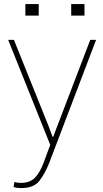

<svg xmlns="http://www.w3.org/2000/svg" viewBox="-20 -728 518 961"><path d="M85 187.5Q129.9 187.5 155.3 161.1Q180.7 134.8 199.7 83L231.4 -2.9L21 -528.3H49.8L223.6 -95.7L243.2 -43H246.1L431.6 -528.3H460.9L226.1 87.9Q204.1 143.6 175.8 178.7Q147.5 213.9 85 213.4Q62.5 213.4 47.9 208L52.2 183.1Q68.4 187.5 85 187.5ZM173.8 -649.9H106.9V-707.5H173.8ZM402.8 -649.9H336.4V-707.5H402.8Z"/></svg>

Font: Roboto-Thin
Style: Regular
Weight: 250
Designer: Google
Version: Version 1.100141; 2013; ttfautohint (v0.94.14-c901) -l 8 -r 